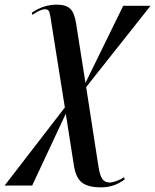

<svg xmlns="http://www.w3.org/2000/svg" viewBox="-73 -561 670 829"><path d="M364 248Q307 248 280.5 227Q254 206 246 153L211 -70L66 240H-53L207 -97L147 -474Q144 -498 140 -509.5Q136 -521 121 -521Q102 -521 67 -497L64 -506Q92 -525 119 -533Q146 -541 172 -541Q211 -541 230 -523.5Q249 -506 256 -457L296 -203L459 -536H577L299 -185L352 157Q358 197 369 212Q380 227 400 227Q412 227 431.5 220Q451 213 462 204L466 213Q441 232 415.5 240Q390 248 364 248Z"/></svg>

Font: Noto Serif Display Condensed SemiBold
Style: Italic
Weight: 600
Width: 3
Italic angle: -12°
Designer: Monotype Design Team
Foundry: Monotype Imaging Inc.
Version: Version 2.009